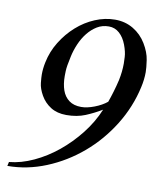

<svg xmlns="http://www.w3.org/2000/svg" viewBox="-81 -760 696 840"><g transform="rotate(10 267.0 -340.0)"><path d="M13 -2Q66 -7 121 -32.5Q176 -58 225 -98Q274 -138 314.5 -189.5Q355 -241 379 -299Q344 -278 307.5 -263Q271 -248 224 -248Q183 -248 154.5 -266Q126 -284 109.5 -313Q93 -342 90.5 -367Q88 -392 88 -404Q88 -431 94 -459Q104 -508 130.5 -551Q157 -594 193.5 -626.5Q230 -659 274 -677.5Q318 -696 363 -696Q408 -696 444 -674.5Q480 -653 502 -616.5Q524 -580 529 -546Q534 -512 534 -493Q534 -460 526 -425Q506 -334 456 -253.5Q406 -173 335.5 -113Q265 -53 180.5 -18.5Q96 16 9 16ZM395 -337Q403 -359 411 -386Q419 -413 425 -439Q433 -478 433 -513Q433 -519 432 -542Q431 -565 419.5 -595.5Q408 -626 388 -644Q368 -662 341 -662Q312 -662 289 -648Q266 -634 248 -611.5Q230 -589 217.5 -560Q205 -531 199 -502Q189 -457 188.5 -437Q188 -417 188 -415Q188 -379 197.5 -352Q207 -325 228 -309.5Q249 -294 282 -294Q308 -294 340.5 -306.5Q373 -319 395 -337Z"/></g></svg>

Font: New Athena Unicode
Style: Italic
Weight: 400
Designer: J. Rusten 1997; rev. by R. Hancock 2001, 2002, rev. by D. Mastronarde 2002-2019
Foundry: Society for Classical Studies (formerly American Philological Association)
Version: Version 5.008